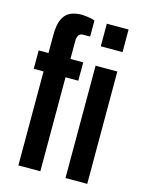

<svg xmlns="http://www.w3.org/2000/svg" viewBox="-112 -802 655 870"><g transform="rotate(15 215.5 -367.0)"><path d="M61 0V-441H15V-527H61V-610Q61 -659 73.5 -686Q86 -713 109 -723.5Q132 -734 163 -734Q170 -734 181.5 -732.5Q193 -731 205 -729Q217 -727 224 -723V-648H192Q176 -648 170 -637.5Q164 -627 164 -610V-527H224V-441H164V0ZM282 -618V-724H384V-618ZM282 0V-527H384V0Z"/></g></svg>

Font: Archivo ExtraCondensed SemiBold
Style: Regular
Weight: 600
Width: 2
Designer: Hector Gatti
Foundry: Omnibus-Type
Version: Version 2.001